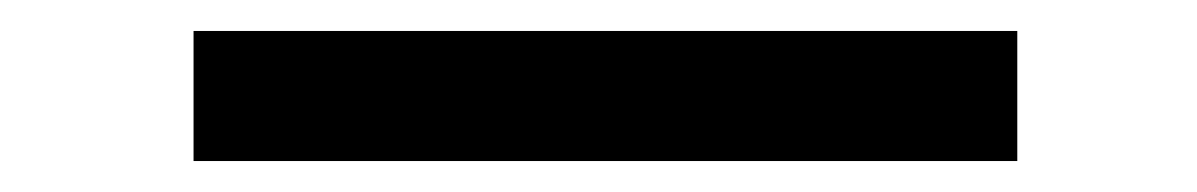

<svg xmlns="http://www.w3.org/2000/svg" viewBox="-20 18 773 124"><path d="M105 38H637V122H105Z"/></svg>

Font: Poppins
Style: Regular
Weight: 400
Designer: Ninad Kale (Devanagari), Jonny Pinhorn (Latin)
Foundry: Indian Type Foundry
Version: Version 3.002 2017